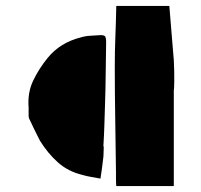

<svg xmlns="http://www.w3.org/2000/svg" viewBox="-20 -592 675 644"><path d="M548 -572Q552 -526 555.5 -480Q559 -434 563 -390Q565 -350 564.5 -319.5Q564 -289 563 -289V32H370Q369 20 369 8Q369 -4 369 -14Q368 -103 366.5 -192.5Q365 -282 365 -371Q365 -420 367 -470Q369 -520 370 -572ZM77 -196Q76 -200 76 -203Q76 -206 76 -209V-231Q72 -281 91 -321Q110 -361 140 -398Q182 -449 249 -466Q265 -471 281.5 -472Q298 -473 314 -474Q329 -475 332.5 -470Q336 -465 336 -451Q335 -397 334.5 -343Q334 -289 332 -234Q331 -202 330 -170Q329 -138 327 -106Q326 -105 328 -98L327 -68Q325 -49 322.5 -31Q320 -13 317 7Q301 4 286 1.5Q271 -1 257 -5Q208 -17 174 -47.5Q140 -78 114 -120Q104 -139 95 -158Q86 -177 77 -196Z"/></svg>

Font: Palette Mosaic
Style: Regular
Weight: 400
Designer: Shibuyafont
Version: Version 1.001